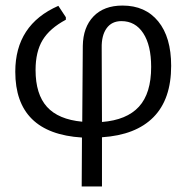

<svg xmlns="http://www.w3.org/2000/svg" viewBox="-20 -486 674 691"><path d="M278 -321Q279 -388 316.5 -427Q354 -466 421 -466Q503 -466 549.5 -409Q596 -352 596 -249Q596 -129 532.5 -64.5Q469 0 347 8V185H274L275 9Q35 -6 35 -228Q35 -397 190 -465L217 -424V-415Q159 -384 133.5 -342Q108 -300 108 -234Q108 -147 149 -101.5Q190 -56 276 -48ZM346 -313 347 -47Q436 -54 480 -102Q524 -150 524 -245Q524 -323 495.5 -366.5Q467 -410 417 -410Q382 -410 363.5 -384Q345 -358 346 -313Z"/></svg>

Font: Alegreya Sans SC
Style: Regular
Weight: 400
Designer: Juan Pablo del Peral
Foundry: Huerta Tipografica
Version: Version 2.007